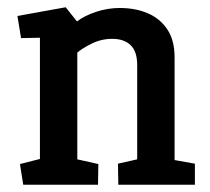

<svg xmlns="http://www.w3.org/2000/svg" viewBox="-20 -509 579 529"><path d="M44 0 35 -57 90 -71V-405L38 -404L28 -465L161 -489L192 -450Q213 -466 245 -476.5Q277 -487 310 -487Q353 -487 387 -472.5Q421 -458 441 -428Q461 -398 461 -351V-68L517 -58V0H306L305 -58L358 -70V-330Q358 -367 340 -384.5Q322 -402 289 -402Q259 -402 232 -388.5Q205 -375 193 -364V-70L251 -57L250 0Z"/></svg>

Font: Kreon Light Medium
Style: Regular
Weight: 500
Version: Version 2.002